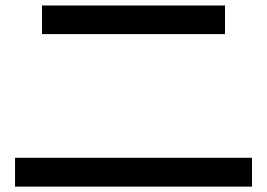

<svg xmlns="http://www.w3.org/2000/svg" viewBox="-20 -716 980 705"><path d="M134.3 -695.8H806.2V-590.8H134.3ZM35.2 -136.7H905.3V-30.8H35.2Z"/></svg>

Font: BIZ UDPGothic
Style: Bold
Weight: 700
Designer: TypeBank Co., Ltd.
Foundry: Morisawa Inc.
Version: Version 1.051